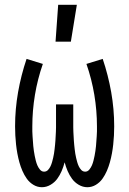

<svg xmlns="http://www.w3.org/2000/svg" viewBox="-20 -774 540 802"><path d="M155 8Q136 8 119.5 -2Q103 -12 92 -27.5Q81 -43 73.5 -60.5Q66 -78 61 -96Q56 -114 52.5 -133Q49 -152 47 -171Q45 -190 44 -208.5Q43 -227 43 -246Q43 -318 55.5 -389Q68 -460 91 -528L159 -507Q137 -444 126 -378Q115 -312 115 -246Q115 -235 115 -225Q115 -215 116 -204.5Q117 -194 117.5 -184Q118 -174 119 -164Q120 -154 121.5 -143.5Q123 -133 125 -123Q127 -113 129.5 -103Q132 -93 136 -83.5Q140 -74 147 -65.5Q154 -57 164 -57Q174 -57 180.5 -64Q187 -71 191 -79.5Q195 -88 197.5 -97Q200 -106 202 -114.5Q204 -123 205.5 -132Q207 -141 208 -150.5Q209 -160 210 -169Q211 -178 211.5 -187Q212 -196 212.5 -205Q213 -214 213.5 -223.5Q214 -233 214 -242Q214 -251 214 -260V-338H286V-260Q286 -251 286 -242Q286 -233 286.5 -223.5Q287 -214 287.5 -205Q288 -196 288.5 -187Q289 -178 290 -169Q291 -160 292 -150.5Q293 -141 294.5 -132Q296 -123 298 -114.5Q300 -106 302.5 -97Q305 -88 309 -79.5Q313 -71 319.5 -64Q326 -57 336 -57Q346 -57 353 -65.5Q360 -74 364 -83.5Q368 -93 370.5 -103Q373 -113 375 -123Q377 -133 378.5 -143.5Q380 -154 381 -164Q382 -174 382.5 -184Q383 -194 384 -204.5Q385 -215 385 -225Q385 -235 385 -246Q385 -312 374 -378Q363 -444 341 -507L409 -528Q432 -460 444.5 -389Q457 -318 457 -246Q457 -227 456 -208.5Q455 -190 453 -171Q451 -152 447.5 -133Q444 -114 439 -96Q434 -78 426.5 -60.5Q419 -43 408 -27.5Q397 -12 380.5 -2Q364 8 345 8Q326 8 309 -2Q292 -12 281 -27Q270 -42 262.5 -59.5Q255 -77 250 -96Q245 -77 237.5 -59.5Q230 -42 219 -27Q208 -12 191 -2Q174 8 155 8ZM212 -600 223 -754H301L276 -600Z"/></svg>

Font: Iosevka Custom
Style: Regular
Weight: 400
Monospace: yes
Designer: Belleve Invis
Foundry: Belleve Invis
Version: Version 32.5.0; ttfautohint (v1.8.4)